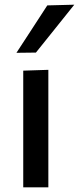

<svg xmlns="http://www.w3.org/2000/svg" viewBox="-20 -798 336 818"><path d="M79 0V-497L186 -500.5V0ZM50 -573Q83 -623.5 116 -674.2Q149 -725 181.5 -775L296.5 -778Q254.5 -725.5 214 -675Q173 -624 133 -574Z"/></svg>

Font: Heraclito Medium
Style: Regular
Weight: 500
Designer: Kostas Bartsokas (font) & Cristiano Sobral (main changes)
Foundry: Kostas Bartsokas (font) & Cristiano Sobral (main changes)
Version: Version 1.00;July 8, 2020;FontCreator 13.0.0.2655 64-bit